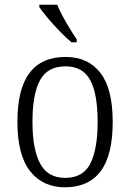

<svg xmlns="http://www.w3.org/2000/svg" viewBox="-20 -786 553 816"><path d="M256 10Q162 10 108 -58.5Q54 -127 54 -268Q54 -408 105.5 -476Q157 -544 259 -544Q354 -544 406.5 -476.5Q459 -409 459 -268Q459 -126 407.5 -58Q356 10 256 10ZM257 -30Q334 -30 364.5 -92Q395 -154 395 -268Q395 -387 363.5 -445.5Q332 -504 258 -504Q182 -504 150 -445Q118 -386 118 -268Q118 -152 150.5 -91Q183 -30 257 -30ZM284 -606Q262 -624 234.5 -652.5Q207 -681 182.5 -710Q158 -739 147 -756V-766H223Q232 -744 246.5 -717Q261 -690 277 -664Q293 -638 306 -619V-606Z"/></svg>

Font: Noto Serif Ethiopic SemiCondensed Light
Style: Regular
Weight: 300
Width: 4
Designer: Monotype Design Team
Foundry: Monotype Imaging Inc.
Version: Version 2.102; ttfautohint (v1.8.4.7-5d5b)